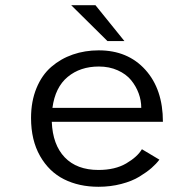

<svg xmlns="http://www.w3.org/2000/svg" viewBox="-20 -705 750 736"><path d="M457 -547.5H392L253 -685H346ZM591 -93Q579.5 -77.5 561 -61.2Q542.5 -45 514.2 -27.8Q486 -10.5 444.8 0.2Q403.5 11 357.5 11Q283 11 225.5 -17.8Q168 -46.5 133.5 -107Q99 -167.5 99 -252.5Q99 -316.5 119.8 -367Q140.5 -417.5 176.8 -448.8Q213 -480 259.2 -496Q305.5 -512 358.5 -512Q470 -512 537.2 -437.5Q604.5 -363 604.5 -238H178.5Q182 -150 228.2 -101.8Q274.5 -53.5 357.5 -53.5Q421 -53.5 463.8 -78.5Q506.5 -103.5 524 -133ZM359 -450Q287.5 -450 239.5 -410.2Q191.5 -370.5 181 -291.5H521.5Q521.5 -320 511.5 -347.2Q501.5 -374.5 482.5 -397.8Q463.5 -421 431.2 -435.5Q399 -450 359 -450Z"/></svg>

Font: League Mono Light
Style: Regular
Weight: 300
Width: 6
Designer: Tyler Finck
Foundry: The League of Moveable Type / Tyler Finck
Version: Version 2.210